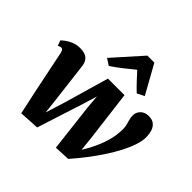

<svg xmlns="http://www.w3.org/2000/svg" viewBox="-211 -1043 1255 1255"><g transform="rotate(45 416.5 -415.0)"><path d="M150.5 10 112 -169 54 -451Q50.5 -466.5 45.5 -472.5Q40.5 -478.5 33 -478.5Q24 -478.5 19.5 -476.2Q15 -474 8 -470.5L-6 -507Q-0.5 -513.5 17.2 -527.2Q35 -541 62.2 -552.5Q89.5 -564 121.5 -564Q165.5 -564 187 -546Q208.5 -528 213.5 -494L248 -209L259.5 -107L301.5 -241.5L391 -551H544L588.5 -193.5L598 -99.5L626.5 -149Q644 -182.5 656.8 -213.2Q669.5 -244 678 -273.2Q686.5 -302.5 690.5 -331.5Q694.5 -360.5 694.5 -390Q694.5 -407 689.8 -424.8Q685 -442.5 680.2 -460.5Q675.5 -478.5 675.5 -496.5Q675.5 -525 696.5 -546Q717.5 -567 753.5 -567Q785.5 -567 804.2 -551.8Q823 -536.5 830.8 -512.2Q838.5 -488 839 -461Q840 -426 825.8 -382.2Q811.5 -338.5 786.5 -290.2Q761.5 -242 728.2 -191.5Q695 -141 656.8 -91.2Q618.5 -41.5 578.5 4L469.5 9L430.5 -323L422.5 -417.5L394 -323L289.5 2ZM336.5 -613 291 -642.5 467 -839.5H531.5L642 -640.5L592.5 -615.5Q566 -640 539 -669.2Q512 -698.5 485.5 -727Q449 -697.5 411.5 -667.8Q374 -638 336.5 -613Z"/></g></svg>

Font: Merriweather 28pt Black
Style: Italic
Weight: 900
Italic angle: -7.8°
Version: Version 2.101